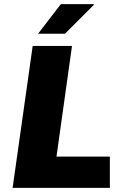

<svg xmlns="http://www.w3.org/2000/svg" viewBox="-20 -908 640 928"><path d="M41 0 138 -686H328L253 -151H511V0ZM164 -745 274 -888H432L434 -885L294 -745Z"/></svg>

Font: Chivo Mono Medium ExtraBold
Style: Italic
Weight: 800
Italic angle: -8.05°
Monospace: yes
Version: Version 1.008